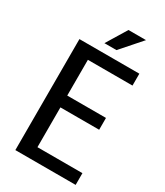

<svg xmlns="http://www.w3.org/2000/svg" viewBox="-218 -978 913 1065"><g transform="rotate(30 238.5 -445.5)"><path d="M413.1 -330.1H165V-75.2H453.1V0H66.9V-710.9H450.7V-634.8H165V-405.8H413.1ZM277.3 -890.6H389.6L275.4 -760.7H198.2Z"/></g></svg>

Font: Franco
Style: Regular
Weight: 400
Designer: Google
Version: Version 1.200311; 2013